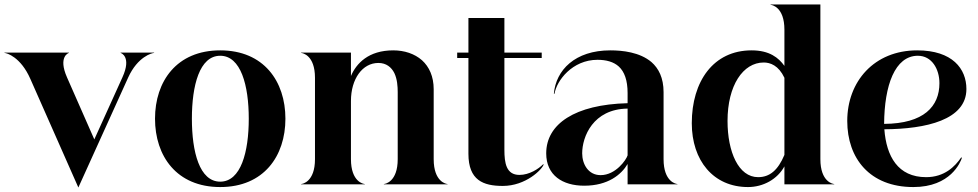

<svg xmlns="http://www.w3.org/2000/svg" viewBox="-82 -820 4352 854"><path d="M53 -469 266.5 14 488.5 -476C530.5 -568 594 -584.5 603.5 -584.5V-586H454.5V-584.5C456 -584.5 504.5 -568 462.5 -476L337.5 -200L216 -476C175.5 -568 223 -584.5 224.5 -584.5V-586H-62V-584.5C-52.5 -584.5 10 -567 53 -469Z M897.5 12C1091.5 12 1187.5 -126 1187.5 -292C1187.5 -458 1091.5 -596 897.5 -596C703.5 -596 607.5 -458 607.5 -292C607.5 -126 703.5 12 897.5 12ZM771.5 -292C771.5 -440 805.5 -572 897.5 -572C989.5 -572 1024.5 -440 1024.5 -292C1024.5 -144 989.5 -12 897.5 -12C805.5 -12 771.5 -144 771.5 -292Z M1319 -474V-112C1319 -11 1263 -1.5 1257.5 -1.5V0H1540.5V-1.5C1535 -1.5 1479 -11 1479 -112V-371C1479 -469 1530 -540 1601 -540C1636 -540 1659 -521 1672 -495C1685 -468 1687 -435 1687 -410V-112C1687 -11 1631 -1.5 1625.5 -1.5V0H1908.5V-1.5C1903 -1.5 1847 -11 1847 -112V-423C1847 -480 1827 -523 1795 -552C1762 -581 1717 -596 1667 -596C1557 -596 1503 -538 1479 -482V-586H1257.5V-584.5C1263 -584.5 1319 -575 1319 -474Z M2161.5 -154V-562H2327.5V-586H2161.5V-740H2001.5V-586H1951.5V-562H2001.5V-136C2001.5 -18 2067.5 7 2154.5 7C2256.5 7 2329.5 -66 2336.5 -89H2333.5C2313.5 -69 2272.5 -42 2228.5 -42C2169.5 -42 2161.5 -95 2161.5 -154Z M2575.5 -554C2614.5 -554 2647.5 -545 2670.5 -524C2695.5 -501 2709.5 -463 2709.5 -406V-361C2475 -355 2347.5 -268.5 2347.5 -138C2347.5 -40 2420.5 6 2516.5 6C2623 6 2682 -44 2709.5 -90.5V0H2931V-1.5C2925.5 -1.5 2869.5 -11 2869.5 -112V-410C2869.5 -474 2847.5 -516 2815.5 -544C2763.5 -588 2686.5 -596 2632.5 -596C2475.5 -596 2390.5 -508 2381.5 -403H2384.5C2393.5 -461 2463.5 -554 2575.5 -554ZM2507.5 -138C2507.5 -211.5 2555.5 -335 2709.5 -337V-129C2703.5 -109 2656.5 -41 2589.5 -41C2534.5 -41 2507.5 -90 2507.5 -138Z M3407 -688V-527C3381 -563 3341 -596 3261 -596C3091 -596 2995 -458 2995 -272C2995 -106 3091 12 3245 12C3313 12 3376 -23 3407 -80V0H3628.5V-1.5C3623 -1.5 3567 -11 3567 -112V-800H3345.5V-798.5C3351 -798.5 3407 -789 3407 -688ZM3407 -474V-131C3378 -62 3341 -32 3290 -32C3203 -32 3154 -144 3154 -282C3154 -440 3223 -542 3315 -542C3344 -542 3381 -529 3407 -474Z M3980.5 12C4146.5 12 4190.5 -99 4196.5 -118L4193.5 -120C4165.5 -79 4118.5 -32 4037.5 -32C3911.5 -32 3860.5 -125 3851.5 -245C4037.5 -246 4216.5 -287 4216.5 -424C4216.5 -514 4154.5 -596 3997.5 -596C3806.5 -596 3686.5 -458 3686.5 -282C3686.5 -116 3786.5 12 3980.5 12ZM3850.5 -269C3851.5 -440 3898.5 -572 4000.5 -572C4062.5 -572 4096.5 -513 4096.5 -450C4096.5 -347 4027.5 -270 3850.5 -269Z"/></svg>

Font: Beautique Display Medium
Style: Bold
Weight: 900
Designer: Nhat-Quang Ngo
Version: Version 1.100;Glyphs 3.2.3 (3260)